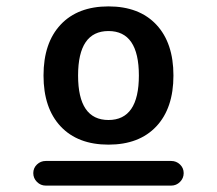

<svg xmlns="http://www.w3.org/2000/svg" viewBox="-20 -760 678 600"><path d="M123 -180Q107 -180 95.5 -191.5Q84 -203 84 -219Q84 -235 95.5 -246Q107 -257 123 -257H515Q531 -257 542.5 -246Q554 -235 554 -219Q554 -203 542.5 -191.5Q531 -180 515 -180ZM224 -524Q224 -385 319 -385Q414 -385 414 -524Q414 -663 319 -663Q224 -663 224 -524ZM169.5 -683Q223 -740 319 -740Q415 -740 468.5 -683Q522 -626 522 -524Q522 -422 468.5 -365Q415 -308 319 -308Q223 -308 169.5 -365Q116 -422 116 -524Q116 -626 169.5 -683Z"/></svg>

Font: Rounded Mplus 1c Bold
Style: Bold
Weight: 700
Version: Version 1.059.20150529